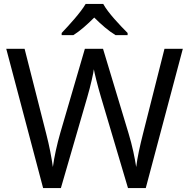

<svg xmlns="http://www.w3.org/2000/svg" viewBox="-20 -964 970 984"><path d="M509 -944H419C393 -899 333 -834 296 -795V-784H356C391 -806 427 -838 463 -874C499 -838 537 -805 572 -784H634V-795C596 -833 533 -899 509 -944ZM917 -714H823L713 -279C697 -216 684 -157 678 -108C671 -154 658 -218 639 -280L508 -714H415L289 -283C272 -224 258 -160 251 -108C244 -158 233 -216 217 -278L106 -714H12L201 0H292L427 -465C445 -526 459 -591 461 -609C464 -591 480 -525 497 -468L636 0H727Z"/></svg>

Font: Noto Sans Psalter Pahlavi
Style: Regular
Weight: 400
Designer: Monotype Design Team
Foundry: Monotype Imaging Inc.
Version: Version 2.002